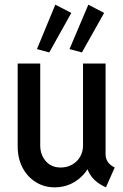

<svg xmlns="http://www.w3.org/2000/svg" viewBox="-20 -804 534 832"><path d="M216.8 7.8Q171.4 7.8 135 -14.9Q98.6 -37.6 77.6 -77.6Q56.6 -117.7 56.6 -169.9V-528.8H154.3V-174.3Q154.3 -133.8 178.2 -106Q202.1 -78.1 243.2 -78.1Q270 -78.1 292 -90.3Q314 -102.5 326.9 -124.3Q339.8 -146 339.8 -173.3V-528.8H437.5V-136.2Q437.5 -116.7 447.3 -102.3Q457 -87.9 477.1 -78.1L439 7.8Q399.4 -9.8 378.4 -36.4Q357.4 -63 355.5 -91.3L375.5 -69.3H336.9L370.6 -92.3Q351.1 -47.9 309.8 -20Q268.6 7.8 216.8 7.8ZM335 -576.7 281.2 -591.3 362.8 -783.7 431.2 -748ZM193.4 -576.7 140.1 -591.3 219.7 -783.7 289.1 -748Z"/></svg>

Font: Reddit Sans Condensed Medium
Style: Regular
Weight: 500
Designer: Stephen Hutchings
Foundry: Reddit
Version: Version 1.014